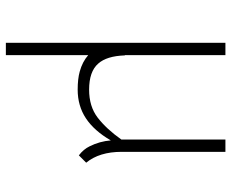

<svg xmlns="http://www.w3.org/2000/svg" viewBox="-87 -448 789 655"><g transform="rotate(90 307.5 -120.5)"><path d="M168 -495V-152H169Q171 -90 197 -61Q224 -30 286 -30Q343 -30 381 -59Q420 -89 456 -140V-495H498V-141Q498 -65 535 -20L510 5Q489 -11 479 -32Q462 -66 459 -104Q426 -47 383.5 -19Q341 9 286 9Q249 9 224 2Q191 -7 168 -27V254H126V-495Z"/></g></svg>

Font: Bellota Light
Style: Regular
Weight: 300
Designer: Kemie Guaida
Foundry: Kemie Guaida
Version: Version 4.001